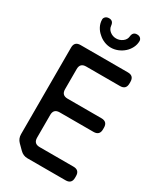

<svg xmlns="http://www.w3.org/2000/svg" viewBox="-228 -1013 942 1106"><g transform="rotate(30 242.5 -460.0)"><path d="M102 -14Q123 7 151 7H405Q445 7 445 -33V-44Q445 -84 405 -84H180Q140 -84 140 -124V-275Q140 -315 180 -315H405Q445 -315 445 -355V-366Q445 -406 405 -406H180Q140 -406 140 -446V-580Q140 -620 180 -620H405Q445 -620 445 -660V-671Q445 -711 405 -711H90Q50 -711 50 -671V-95Q50 -66 70 -46ZM124 -901Q124 -877 135 -855.5Q146 -834 164 -819Q181 -803 203 -794Q225 -785 248 -785Q271 -785 293.5 -794Q316 -803 334 -819Q351 -834 362 -855.5Q373 -877 373 -901Q373 -911 365 -919Q357 -927 342 -927Q314 -927 311 -896Q309 -874 290 -860Q271 -846 248 -846Q225 -846 207 -860Q189 -874 187 -896Q184 -927 156 -927Q141 -927 132.5 -919Q124 -911 124 -901Z"/></g></svg>

Font: WDXL Lubrifont JP N
Style: Regular
Weight: 400
Designer: [WDXL Lubrifont] Copyright 2020-2022 (c) NightFurySL2001, Skr-ZERO; [ZCOOL QingKe HuangYou] Copyright 2018-2022 (c) The 
Version: Version 2.001;hotconv 1.1.1;makeotfexe 2.6.0